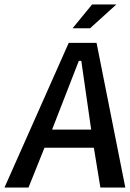

<svg xmlns="http://www.w3.org/2000/svg" viewBox="-21 -840 579 855"><path d="M389 -820 302 -714H380L497 -820ZM330 -569H341L385 -263H211ZM537 -5 409 -649H285L-1 -5H106L177 -182H397L426 -5Z"/></svg>

Font: Falling Sky
Style: LightObl
Weight: 400
Designer: Paul D. Hunt
Foundry: Adobe Systems Incorporated
Version: Version 1.02